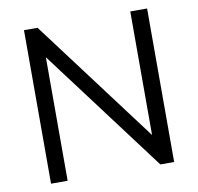

<svg xmlns="http://www.w3.org/2000/svg" viewBox="-79 -795 905 877"><g transform="rotate(-10 373.0 -356.0)"><path d="M581 -712H659V0H595L165 -573V0H88V-712H151L581 -139Z"/></g></svg>

Font: Muli-Regular
Style: Regular
Weight: 400
Version: Version 2.000